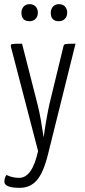

<svg xmlns="http://www.w3.org/2000/svg" viewBox="-20 -710 410 923"><path d="M83 -649Q83 -666 93.5 -678Q104 -690 122 -690Q141 -690 151.5 -678.5Q162 -667 162 -649Q162 -631 151 -619.5Q140 -608 122 -608Q83 -608 83 -649ZM224 -649Q224 -666 234.5 -678Q245 -690 263 -690Q282 -690 292.5 -678.5Q303 -667 303 -649Q303 -631 292 -619.5Q281 -608 263 -608Q224 -608 224 -649ZM33 -483Q30 -496 37 -498Q44 -500 86 -500L161 -206Q169 -174 176 -135Q183 -96 186 -73L190 -50Q201 -132 217 -207L284 -483Q286 -496 293.5 -498Q301 -500 343 -500L211 31Q189 120 157 156.5Q125 193 75 193Q1 193 1 163Q1 145 11 131Q39 145 72 145Q135 145 163 16Z"/></svg>

Font: Yanone Kaffeesatz Light
Style: Regular
Weight: 300
Designer: Yanone (Cyrillic: Daniel Pouzeot)
Foundry: Yanone
Version: Version 1.003;PS 001.003;hotconv 1.0.88;makeotf.lib2.5.64775